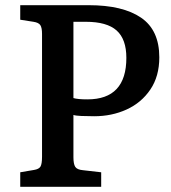

<svg xmlns="http://www.w3.org/2000/svg" viewBox="-20 -720 658 740"><path d="M58 0V-56L111 -65Q130 -68 136 -78Q142 -88 142 -116V-589Q142 -613 135.5 -623Q129 -633 109 -636L58 -644V-700H322Q453 -700 523.5 -652Q594 -604 594 -499Q594 -426 559.5 -375Q525 -324 468 -298Q411 -272 343 -272Q316 -272 293.5 -273Q271 -274 263 -277V-114Q263 -88 270 -77Q277 -66 300 -64L370 -56V0ZM317 -337Q467 -337 467 -497Q467 -569 429.5 -602.5Q392 -636 311 -636H263V-342Q280 -337 317 -337Z"/></svg>

Font: Literata Medium
Style: Regular
Weight: 500
Designer: Latin by Veronika Burian and Jose Scaglione. Greek by Irene Vlachou. Cyrillic by Vera Evstafieva.
Foundry: TypeTogether
Version: Version 3.103; ttfautohint (v1.8.4.7-5d5b);gftools[0.9.29]